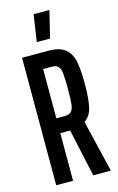

<svg xmlns="http://www.w3.org/2000/svg" viewBox="-134 -946 617 1001"><g transform="rotate(-15 174.5 -446.0)"><path d="M239 0 183 -257H171H130V0H39V-688H182Q242 -688 272 -663Q302 -638 311 -593.5Q320 -549 320 -473Q320 -393 310 -348Q300 -303 267 -280L334 0ZM228 -471Q228 -527 225 -553.5Q222 -580 211 -591.5Q200 -603 176 -603H130V-337H176Q200 -337 211 -349Q222 -361 225 -387.5Q228 -414 228 -471ZM135 -747V-752L156 -892H240V-887L206 -747Z"/></g></svg>

Font: Saira Ultra Condensed SemiBold
Style: Regular
Weight: 600
Width: 1
Designer: Hector Gatti with collaboration of the Omnibus-Type team
Foundry: Omnibus-Type
Version: Version 1.001; ttfautohint (v1.8)